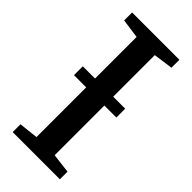

<svg xmlns="http://www.w3.org/2000/svg" viewBox="-237 -793 844 844"><g transform="rotate(45 185.0 -371.5)"><path d="M128 -58.5V-681L38 -693.5V-743H332V-693.5L241 -681V-58.5L332 -47.5V0H38.5V-48.5ZM315.5 -422.5V-367.5H52V-422.5Z"/></g></svg>

Font: Merriweather 28pt Medium
Style: Regular
Weight: 500
Version: Version 2.100